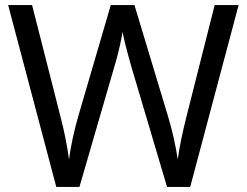

<svg xmlns="http://www.w3.org/2000/svg" viewBox="-20 -734 970 754"><path d="M917 -714 727 0H636L497 -468Q489 -497 481 -526Q473 -555 468 -577.5Q463 -600 461 -609Q460 -596 450.5 -553.5Q441 -511 427 -465L292 0H201L12 -714H106L217 -278Q229 -232 237.5 -189Q246 -146 251 -108Q256 -147 266 -193Q276 -239 289 -283L415 -714H508L639 -280Q653 -234 663 -188.5Q673 -143 678 -108Q683 -145 692 -188.5Q701 -232 713 -279L823 -714Z"/></svg>

Font: Noto Sans Gunjala Gondi Semibold
Style: Regular
Weight: 600
Designer: Ek Type
Foundry: Ek Type
Version: Version 1.004; ttfautohint (v1.8.4.7-5d5b)